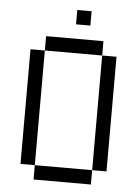

<svg xmlns="http://www.w3.org/2000/svg" viewBox="-53 -792 607 834"><g transform="rotate(5 250.0 -375.0)"><path d="M312.5 -687.5V-750H250V-687.5ZM125 -62.5V0H375V-62.5ZM125 -62.5Q125 -62.5 125 -562.5H62.5Q62.5 -562.5 62.5 -62.5ZM375 -62.5H437.5Q437.5 -62.5 437.5 -562.5H375Q375 -562.5 375 -62.5ZM125 -562.5H375V-625H125Z"/></g></svg>

Font: Unifont
Style: Regular
Weight: 500
Version: Version 15.1.04